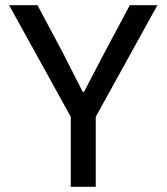

<svg xmlns="http://www.w3.org/2000/svg" viewBox="-20 -718 640 738"><path d="M348 0H252V-269L15 -698H124L219 -520L298 -365H303L384 -520L479 -698H585L348 -269Z"/></svg>

Font: IBM Plex Mono Text
Style: Regular
Weight: 450
Designer: Mike Abbink, Paul van der Laan, Pieter van Rosmalen
Foundry: Bold Monday
Version: Version 2.000